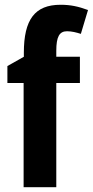

<svg xmlns="http://www.w3.org/2000/svg" viewBox="-20 -785 389 805"><path d="M315 -437V-547H216V-572C216 -631 229 -654 261 -654C281 -654 300 -649 319 -643L349 -743C308 -758 276 -765 234 -765C126 -765 80 -703 80 -564V-547L11 -508V-437H79V0H216V-437Z"/></svg>

Font: Noto Sans Lao Looped Condensed
Style: Bold
Weight: 700
Width: 3
Designer: Mark Frömberg, Ben Mitchell
Foundry: The Fontpad Ltd
Version: Version 1.002